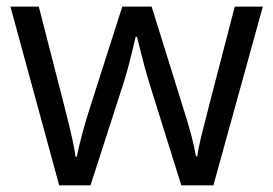

<svg xmlns="http://www.w3.org/2000/svg" viewBox="-20 -555 818 575"><path d="M522.9 0 424.8 -314Q415.5 -342.8 390.1 -444.8H386.2Q366.7 -359.4 352.1 -313L251 0H157.2L11.2 -535.2H96.2Q147.9 -333.5 175 -228Q202.1 -122.6 206.1 -85.9H210Q215.3 -113.8 227.3 -158Q239.3 -202.1 248 -228L346.2 -535.2H434.1L529.8 -228Q557.1 -144 566.9 -86.9H570.8Q572.8 -104.5 581.3 -141.1Q589.8 -177.7 683.1 -535.2H767.1L619.1 0Z"/></svg>

Font: CAA NEO Sans
Style: Regular
Weight: 400
Version: Version 1.10